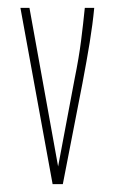

<svg xmlns="http://www.w3.org/2000/svg" viewBox="-20 -469 290 489"><path d="M114 0 32 -449H55L128 -45L170 -268Q181 -322 186.5 -365.5Q192 -409 196 -449H220Q216 -407 208.5 -361Q201 -315 190 -257L140 0Z"/></svg>

Font: Inconsolata UltraCondensed ExtraLight
Style: Regular
Weight: 200
Width: 1
Monospace: yes
Designer: Raph Levien, Cyreal, Brenton Simpson
Foundry: Raph Levien, Cyreal, Google
Version: Version 3.100; ttfautohint (v1.8.4.7-5d5b)